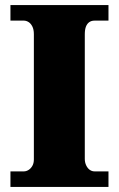

<svg xmlns="http://www.w3.org/2000/svg" viewBox="-20 -734 466 754"><path d="M21 0V-61H74Q83 -61 92 -66.5Q101 -72 107 -82.5Q113 -93 113 -108V-600Q113 -618 107 -630Q101 -642 92 -647.5Q83 -653 74 -653H21V-714H406V-653H351Q339 -653 330.5 -647Q322 -641 317.5 -629.5Q313 -618 313 -599V-110Q313 -96 318.5 -84.5Q324 -73 332.5 -67Q341 -61 351 -61H406V0Z"/></svg>

Font: Noto Serif Tibetan Black
Style: Regular
Weight: 900
Version: Version 2.103